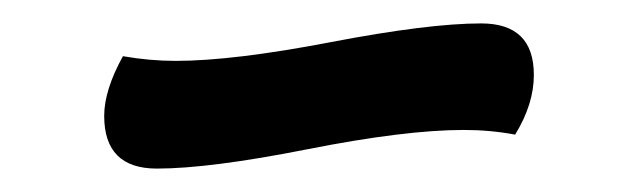

<svg xmlns="http://www.w3.org/2000/svg" viewBox="-20 -387 539 164"><path d="M69 -288Q69 -310 85 -339Q108 -335 130 -335Q179 -335 262.5 -351Q346 -367 391 -367Q436 -367 436 -323Q436 -298 420 -272Q399 -276 376 -276Q326 -276 242.5 -259.5Q159 -243 114 -243Q69 -243 69 -288Z"/></svg>

Font: Lemonada Light
Style: Regular
Weight: 300
Designer: Mohamed Gaber (Arabic), Eduardo Tunni (Latin)
Foundry: Kief Type Foundry
Version: Version 4.004